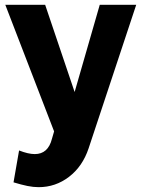

<svg xmlns="http://www.w3.org/2000/svg" viewBox="-20 -545 592 795"><path d="M140 230Q118 230 93.5 225Q69 220 36 210L59 78Q97 93 124 93Q179 93 195 30L204 -1L2 -525H167L289 -164L393 -525H544L347 69Q322 144 266 187Q210 230 140 230Z"/></svg>

Font: Raleway ExtraBold
Style: Regular
Weight: 800
Designer: Matt McInerney, Pablo Impallari, Rodrigo Fuenzalida
Foundry: Matt McInerney, Pablo Impallari, Rodrigo Fuenzalida
Version: Version 4.026